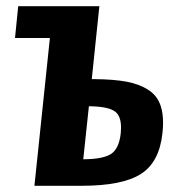

<svg xmlns="http://www.w3.org/2000/svg" viewBox="-20 -598 575 618"><path d="M90.8 0 140.6 -475.6H28.3L38.6 -578.1H299.8L275.4 -343.3H282.7Q345.7 -342.8 387 -335.2Q428.2 -327.6 457.5 -308.6Q486.8 -290 497.6 -255.9Q504.9 -233.4 504.9 -202.6Q504.9 -187.5 502.9 -169.9Q493.2 -76.2 433.6 -38.1Q374 0 242.7 0ZM248 -85.4H250.5Q312.5 -85.9 337.9 -102.8Q363.3 -119.6 368.7 -169.4Q369.6 -178.7 369.6 -187Q369.6 -222.7 352.5 -237.3Q331.5 -254.9 271 -255.9H266.1Z"/></svg>

Font: Oswald
Style: Demi-Bold
Weight: 600
Designer: Vernon Adams
Foundry: Vernon Adams
Version: 3.0; ttfautohint (v0.94.23-7a4d-dirty) -l 8 -r 50 -G 200 -x 